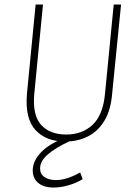

<svg xmlns="http://www.w3.org/2000/svg" viewBox="-20 -628 594 862"><path d="M272.5 7.5Q187.5 7.5 139.5 -44Q91.5 -95.5 101 -207.5L140 -607.5H173L134 -207.5Q125 -111.5 164.2 -67.8Q203.5 -24 277.5 -24Q349 -24 395.8 -67.8Q442.5 -111.5 451.5 -207.5L490.5 -607.5H523.5L483.5 -207.5Q477.5 -133 448.2 -85.2Q419 -37.5 373.5 -15Q328 7.5 272.5 7.5ZM351 176.5Q321 194.5 286.2 204.2Q251.5 214 221 214Q176 214 151.5 193.2Q127 172.5 127 137.5Q127 94.5 165.2 54.8Q203.5 15 280.5 -12.5L290.5 7Q230 35 195 65Q160 95 160 128.5Q160 154 180 167.2Q200 180.5 230.5 180.5Q255 180.5 282.2 172Q309.5 163.5 340 146Z"/></svg>

Font: Karla ExtraLight
Style: Italic
Weight: 250
Italic angle: -8°
Designer: Jonathan Pinhorn
Version: Version 2.004;gftools[0.9.33]